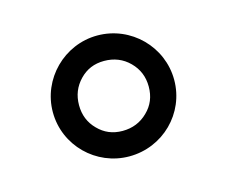

<svg xmlns="http://www.w3.org/2000/svg" viewBox="-50 -844 444 374"><g transform="rotate(-15 172.0 -657.0)"><path d="M293.5 -657.2C293.5 -724.1 238.8 -779.3 170.9 -779.3C104 -779.3 48.8 -724.1 48.8 -657.2C48.8 -589.8 104 -535.6 170.9 -535.6C238.8 -535.6 293.5 -589.8 293.5 -657.2ZM242.2 -657.2C242.2 -637.2 235.4 -620.6 221.7 -607.4C208 -593.8 190.9 -586.9 170.9 -586.9C150.9 -586.9 134.8 -593.8 121.6 -607.4C108.4 -620.6 101.6 -637.2 101.6 -657.2C101.6 -677.2 108.4 -693.8 121.6 -707.5C134.8 -721.2 150.9 -728 170.9 -728C190.9 -728 208 -721.2 221.7 -707.5C235.4 -693.8 242.2 -677.2 242.2 -657.2Z"/></g></svg>

Font: Estedad SemiBold
Style: Regular
Weight: 600
Designer: Amin Abedi
Version: Version 7.3